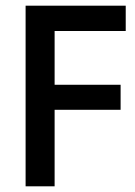

<svg xmlns="http://www.w3.org/2000/svg" viewBox="-20 -655 475 675"><path d="M404 -357V-269H172V0H70V-635H422V-546H172V-357Z"/></svg>

Font: Gemunu Libre SemiBold
Style: Regular
Weight: 600
Designer: Puspanada Ekanayake, Sola Matas, Pathum Egodawatta, Kosala Senevirathne
Foundry: mooniak
Version: Version 1.100